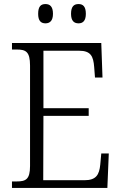

<svg xmlns="http://www.w3.org/2000/svg" viewBox="-20 -926 598 946"><path d="M367 -811C388 -811 403 -823 403 -858C403 -895 388 -906 367 -906C345 -906 330 -895 330 -858C330 -823 345 -811 367 -811ZM204 -811C225 -811 241 -823 241 -858C241 -895 225 -906 204 -906C182 -906 168 -895 168 -858C168 -823 182 -811 204 -811ZM39 0H509L516 -170H479L474 -115C469 -65 454 -38 396 -38H193L194 -355H417V-393H194V-676H370C427 -676 440 -649 444 -596L448 -544H485L479 -714H39V-682H62C107 -682 128 -672 128 -603V-108C128 -42 107 -32 62 -32H39Z"/></svg>

Font: Noto Serif Devanagari SemiCondensed Light
Style: Regular
Weight: 300
Width: 4
Designer: Universal Thirst, Indian Type Foundry and the Monotype Design Team
Foundry: Monotype Imaging Inc.
Version: Version 2.004